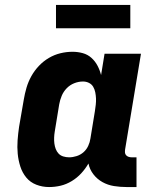

<svg xmlns="http://www.w3.org/2000/svg" viewBox="-20 -747 640 775"><path d="M178 8Q151 8 126.5 -1.5Q102 -11 86 -30.5Q70 -50 62 -75Q54 -100 51.5 -126.5Q49 -153 51 -180.5Q53 -208 57 -235L76 -345Q80 -369 87 -393Q94 -417 106.5 -439.5Q119 -462 137 -481Q155 -500 177 -513Q199 -526 223.5 -532Q248 -538 273 -538Q294 -538 314 -532.5Q334 -527 349 -513.5Q364 -500 373.5 -482Q383 -464 388 -444L402 -530H549L485 -144Q484 -137 484.5 -131Q485 -125 489 -120.5Q493 -116 499 -114Q505 -112 511 -112H531V8H491Q465 8 440 4Q415 0 393.5 -12Q372 -24 357 -43.5Q342 -63 337 -87Q325 -66 308 -47.5Q291 -29 269.5 -16Q248 -3 225 2.5Q202 8 178 8ZM259 -112Q274 -112 289.5 -117Q305 -122 317 -132.5Q329 -143 336 -158Q343 -173 345 -188L363 -298Q365 -311 366.5 -324Q368 -337 367.5 -349.5Q367 -362 364.5 -374.5Q362 -387 356 -397Q350 -407 339 -412.5Q328 -418 315 -418Q297 -418 279.5 -411Q262 -404 249 -390.5Q236 -377 229 -360Q222 -343 219 -326L201 -216Q199 -204 198.5 -191.5Q198 -179 199.5 -167.5Q201 -156 205 -145.5Q209 -135 216.5 -127Q224 -119 235.5 -115.5Q247 -112 259 -112ZM206 -633V-727H506V-633Z"/></svg>

Font: Iosevka Curly Slab HvEx
Style: Italic
Weight: 900
Width: 7
Italic angle: -9°
Monospace: yes
Designer: Belleve Invis
Foundry: Belleve Invis
Version: Version 11.1.0; ttfautohint (v1.8.3)